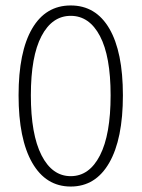

<svg xmlns="http://www.w3.org/2000/svg" viewBox="-20 -671 519 703"><path d="M48 -322Q48 -481 97.5 -566Q147 -651 239 -651Q331 -651 380.5 -566Q430 -481 430 -322Q430 -162 380 -75Q330 12 239 12Q148 12 98 -75Q48 -162 48 -322ZM385 -322Q385 -465 346 -539Q307 -613 239 -613Q171 -613 132 -539Q93 -465 93 -322Q93 -179 132 -102.5Q171 -26 239 -26Q307 -26 346 -102Q385 -178 385 -322Z"/></svg>

Font: Toshiba Sans Light
Style: Regular
Weight: 300
Designer: Paul D. Hunt
Foundry: Toshiba Corporation
Version: Version 2.020;PS 2.0;hotconv 1.0.86;makeotf.lib2.5.63406